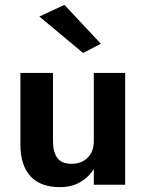

<svg xmlns="http://www.w3.org/2000/svg" viewBox="-20 -760 599 790"><path d="M142 -692 245 -740 395 -580 322 -542ZM198 -180Q198 -134 216 -110Q234 -86 274 -86Q316 -86 341 -111.5Q366 -137 366 -180V-460H495V0H366V-64Q344 -30 309 -10Q274 10 227 10Q146 10 105 -35Q64 -80 64 -166V-460H198Z"/></svg>

Font: Jost* Semi
Style: Regular
Weight: 600
Version: Version 3.7